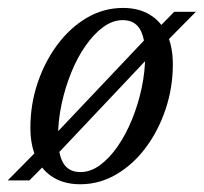

<svg xmlns="http://www.w3.org/2000/svg" viewBox="-42 -466 526 496"><path d="M276 -445.5Q316 -445.5 344.8 -428.2Q373.5 -411 389 -378.5Q404.5 -346 404.5 -299.5Q404.5 -240 386 -184.5Q367.5 -129 335 -85.2Q302.5 -41.5 259 -15.8Q215.5 10 165 10Q125.5 10 96.5 -7.2Q67.5 -24.5 52 -57.2Q36.5 -90 36.5 -136Q36.5 -196 55 -251.2Q73.5 -306.5 106 -350.2Q138.5 -394 182 -419.8Q225.5 -445.5 276 -445.5ZM166 -21.5Q192 -21.5 216.5 -39.5Q241 -57.5 262.2 -88.2Q283.5 -119 299.2 -157.8Q315 -196.5 324 -239Q333 -281.5 333 -322Q333 -369 319 -391.5Q305 -414 275 -414Q249 -414 224.5 -396Q200 -378 178.8 -347.5Q157.5 -317 141.8 -278Q126 -239 117 -196.5Q108 -154 108 -113.5Q108 -67 121.8 -44.2Q135.5 -21.5 166 -21.5ZM408 -435.5H464L380 -350.5L355 -331.5L101 -62.5L79.5 -46L34 0H-22L60 -83L84 -101.5L341.5 -373.5L363.5 -390Z"/></svg>

Font: Newsreader 24pt
Style: Italic
Weight: 400
Italic angle: -17°
Designer: Hugues Gentile
Foundry: Production Type
Version: Version 1.003